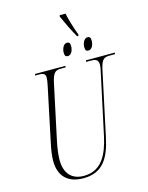

<svg xmlns="http://www.w3.org/2000/svg" viewBox="-149 -1127 946 1227"><g transform="rotate(-15 324.0 -513.0)"><path d="M442 -877H450L453 -885C434 -937 415 -998 408 -1036H370L367 -1028C390 -977 410 -934 442 -877ZM353 -770C377 -770 389 -801 389 -827C389 -848 381 -854 368 -854C343 -854 332 -819 332 -798C332 -775 340 -770 353 -770ZM489 -770C513 -770 525 -801 525 -826C525 -848 517 -854 504 -854C479 -854 468 -819 468 -798C468 -775 476 -770 489 -770ZM248 10C375 10 425 -74 453 -207L541 -619C557 -698 574 -704 612 -704H646L648 -714H457L455 -704H485C516 -704 536 -699 536 -663C536 -652 534 -639 529 -618L442 -213C418 -105 374 -4 254 -4C173 -4 129 -54 129 -142C129 -167 133 -213 145 -267L220 -619C235 -693 251 -704 289 -704H319L321 -714H120L118 -704H145C173 -704 186 -696 186 -673C186 -664 184 -645 178 -618L104 -266C93 -217 88 -176 88 -147C88 -47 143 10 248 10Z"/></g></svg>

Font: Noto Serif Display ExtraCondensed ExtraLight
Style: Italic
Weight: 200
Width: 2
Italic angle: -12°
Designer: Monotype Design Team
Foundry: Monotype Imaging Inc.
Version: Version 2.009